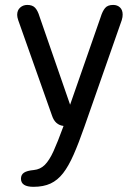

<svg xmlns="http://www.w3.org/2000/svg" viewBox="-20 -502 554 760"><path d="M112.5 237.5Q63 237.5 63 205.5Q63 189.5 75 181.5Q87 173.5 114 171Q139.5 168.5 157.5 150.5Q175.5 132.5 192 96Q208.5 59.5 229.5 2L231.5 -3.5Q198 -7.5 186 -44L52 -422.5Q48 -434.5 48 -443Q48 -461.5 59.8 -472Q71.5 -482.5 88 -482.5Q108.5 -482.5 119 -471.2Q129.5 -460 136.5 -436.5L257.5 -87.5L378.5 -434.5Q385.5 -457.5 395.8 -470Q406 -482.5 428 -482.5Q444.5 -482.5 455 -472.5Q465.5 -462.5 465.5 -444.5Q465.5 -440 464.8 -434.5Q464 -429 462 -422.5L314 0Q291.5 64.5 271.5 110Q251.5 155.5 229.8 183.5Q208 211.5 180 224.5Q152 237.5 112.5 237.5Z"/></svg>

Font: Sono
Style: Regular
Weight: 400
Designer: Tyler Finck
Foundry: Tyler Finck
Version: Version 2.112